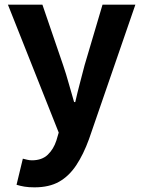

<svg xmlns="http://www.w3.org/2000/svg" viewBox="-20 -580 614 824"><path d="M128 224Q103 224 85 221Q67 218 51 213L78 101Q86 103 96.5 105.5Q107 108 117 108Q160 108 185 84Q210 60 222 23L232 -11L14 -560H162L251 -300Q264 -262 275 -222Q286 -182 298 -142H303Q312 -182 322.5 -221.5Q333 -261 343 -300L420 -560H561L362 17Q338 83 307 129.5Q276 176 233.5 200Q191 224 128 224Z"/></svg>

Font: Noto Sans KR
Style: Bold
Weight: 700
Designer: Ryoko NISHIZUKA  (kana, bopomofo & ideographs); Paul D. Hunt (Latin, Greek & Cyrillic); Sandoll Communications , Soo-you
Foundry: Adobe
Version: Version 2.004-H2;hotconv 1.0.118;makeotfexe 2.5.65603